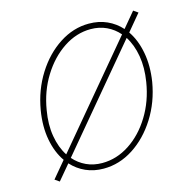

<svg xmlns="http://www.w3.org/2000/svg" viewBox="-89 -650 758 754"><g transform="rotate(-15 290.0 -273.0)"><path d="M63.9 14.2 45.5 1.4 100.5 -64.3Q73.5 -102.6 63.4 -157Q53.3 -211.3 63.9 -275.6Q77.4 -355.1 117.4 -418.5Q157.3 -481.9 214 -518.6Q270.6 -555.4 333.8 -555.4Q374.3 -555.4 407.3 -540.5Q440.3 -525.6 464.5 -498.6L515.6 -559.7L534.1 -546.9L478.7 -480.5Q505.3 -441.8 515.4 -387.6Q525.6 -333.5 515.6 -269.9Q502.1 -190.3 462 -127Q421.9 -63.6 365.1 -26.8Q308.2 9.9 244.3 9.9Q204.5 9.9 171.7 -4.8Q138.8 -19.5 114.7 -46.2ZM244.3 -12.8Q303.3 -12.8 355.5 -47.1Q407.7 -81.3 444.2 -140.8Q480.8 -200.3 492.9 -275.6Q502.1 -332 494 -380Q485.8 -427.9 463.4 -462.7L129.6 -64.3Q150.9 -39.8 180 -26.3Q209.2 -12.8 244.3 -12.8ZM115.8 -82.4 449.6 -480.8Q428.6 -505.3 399.5 -519Q370.4 -532.7 335.2 -532.7Q277 -532.7 224.8 -498Q172.6 -463.4 135.7 -403.9Q98.7 -344.5 86.6 -269.9Q76.7 -213.4 84.9 -165.3Q93 -117.2 115.8 -82.4Z"/></g></svg>

Font: Inter Thin  BETA
Style: Italic
Weight: 100
Italic angle: -9.39999°
Designer: Rasmus Andersson
Foundry: rsms
Version: Version 3.011;git-f93a4a705